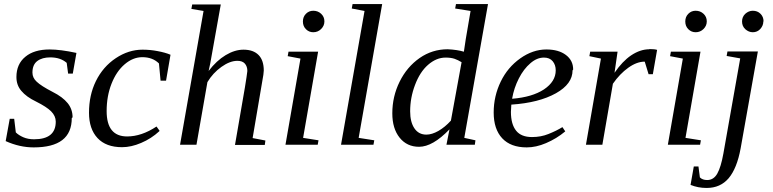

<svg xmlns="http://www.w3.org/2000/svg" viewBox="-20 -714 3812 947"><path d="M338 -135 334 -132Q334 -59 287 -23Q240 13 146 13Q77 13 8 -18L28 -128H50L58 -61Q72 -47 95 -37Q118 -27 148 -27Q255 -27 255 -114Q255 -142 232 -165Q210 -187 158 -213Q110 -236 85 -266Q61 -294 61 -334Q61 -398 105 -434Q148 -470 225 -470Q278 -470 357 -453L339 -351H316L309 -404Q278 -431 228 -431Q188 -431 164 -413Q140 -395 140 -356Q140 -330 161 -311Q183 -290 239 -261Q289 -236 314 -205Q338 -175 338 -135Z M767 -69 766 -67Q726 -30 676 -9Q627 12 582 12Q503 12 461 -33Q419 -78 419 -158Q419 -245 453 -314Q488 -385 551 -427Q614 -469 683 -469Q721 -469 757 -462Q795 -455 821 -444L799 -316H772L764 -401Q733 -432 682 -432Q636 -432 595 -397Q554 -362 530 -301Q506 -240 506 -166Q506 -41 607 -41Q678 -41 752 -90Z M984 -660 924 -670 928 -692H1069L1017 -401L1009 -364Q1048 -415 1093 -442Q1138 -469 1181 -469Q1230 -469 1256 -442Q1281 -416 1281 -366Q1281 -363 1279 -345Q1278 -340 1226 -33L1289 -21L1286 1H1139L1188 -283Q1198 -344 1200 -364Q1200 -386 1188 -400Q1176 -414 1151 -414Q1114 -414 1072 -384Q1030 -354 1003 -309L949 0H868Z M1475 -34 1551 -22 1547 0H1388L1462 -425L1399 -437L1403 -459H1549ZM1580 -609V-608Q1580 -587 1564 -571Q1548 -555 1525 -555Q1504 -555 1489 -570Q1474 -585 1474 -608Q1474 -631 1489 -646Q1504 -661 1525 -661Q1548 -661 1564 -646Q1580 -631 1580 -609Z M1749 -34 1826 -22 1822 0H1662L1778 -660L1715 -672L1719 -694H1865Z M2268 -459Q2270 -482 2301 -660L2225 -672L2229 -694H2387L2270 -34L2325 -22L2322 0H2182L2197 -76Q2114 10 2047 10Q1987 10 1951 -35Q1915 -80 1915 -155Q1915 -238 1951 -311Q1987 -384 2050 -428Q2112 -471 2188 -471Q2234 -469 2268 -459ZM2257 -409V-407Q2239 -418 2222 -424Q2204 -430 2178 -430Q2132 -430 2091 -394Q2051 -359 2027 -295Q2003 -232 2003 -165Q2003 -112 2024 -81Q2045 -50 2083 -50Q2110 -50 2142 -68Q2175 -87 2204 -119Z M2807 -371 2804 -367Q2804 -300 2722 -254Q2638 -207 2502 -198L2500 -162Q2500 -101 2526 -69Q2551 -38 2604 -38Q2648 -38 2685 -53Q2725 -69 2754 -87L2768 -66Q2725 -30 2673 -8Q2624 13 2578 13Q2499 13 2457 -32Q2415 -77 2415 -159Q2415 -240 2450 -312Q2484 -382 2546 -426Q2608 -470 2675 -470Q2735 -470 2771 -443Q2807 -416 2807 -371ZM2506 -228 2507 -227Q2605 -235 2663 -273Q2721 -312 2721 -367Q2721 -394 2706 -412Q2691 -430 2663 -430Q2628 -430 2596 -402Q2563 -374 2539 -327Q2515 -280 2506 -228Z M3183 -471V-472Q3209 -472 3221 -468L3200 -348H3179L3160 -410Q3121 -410 3079 -380Q3037 -350 3003 -301L2951 0H2870L2944 -425L2887 -437L2891 -459H3026L3011 -355Q3050 -412 3093 -441Q3138 -471 3183 -471Z M3361 -34 3437 -22 3433 0H3274L3348 -425L3285 -437L3289 -459H3435ZM3466 -609V-608Q3466 -587 3450 -571Q3434 -555 3411 -555Q3390 -555 3375 -570Q3360 -585 3360 -608Q3360 -631 3375 -646Q3390 -661 3411 -661Q3434 -661 3450 -646Q3466 -631 3466 -609Z M3466 213H3464Q3423 213 3386 198L3402 107H3425L3432 161Q3445 174 3468 174Q3500 174 3518 142Q3536 110 3548 43L3631 -426L3564 -438L3568 -460H3718L3633 18Q3615 116 3574 165Q3533 213 3466 213ZM3746 -609 3745 -608Q3745 -588 3730 -571Q3715 -555 3693 -555Q3673 -555 3656 -570Q3640 -585 3640 -608Q3640 -631 3656 -646Q3673 -661 3693 -661Q3716 -661 3731 -646Q3746 -631 3746 -609Z"/></svg>

Font: Libra Serif Modern
Style: Italic
Weight: 400
Italic angle: -12°
Designer: Stefan Peev, Context Ltd
Foundry: Stefan Peev, Context Ltd
Version: Version 1.000